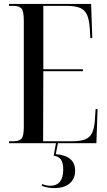

<svg xmlns="http://www.w3.org/2000/svg" viewBox="-20 -734 548 984"><path d="M26 0V-10H48Q77 -10 89.5 -22.5Q102 -35 102 -84V-628Q102 -678 89.5 -691Q77 -704 48 -704H26V-714H447L453 -539H443L440 -589Q437 -634 425.5 -659Q414 -684 389 -694Q364 -704 320 -704H202V-379H405V-369H202L201 -10H348Q391 -10 415.5 -19.5Q440 -29 451.5 -52Q463 -75 466 -116L470 -175H480L474 0ZM258 230Q226 230 195 219V209Q218 218 237 218Q304 218 304 134Q304 100 292 83.5Q280 67 255 64L268 -6H278L266 56Q365 64 365 141Q365 182 337 206Q309 230 258 230Z"/></svg>

Font: Noto Serif Display ExtraCondensed Medium
Style: Regular
Weight: 500
Width: 2
Designer: Monotype Design Team
Foundry: Monotype Imaging Inc.
Version: Version 2.009